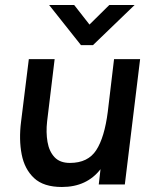

<svg xmlns="http://www.w3.org/2000/svg" viewBox="-20 -736 603 766"><path d="M303 -556 176 -716H276L337 -638L416 -716H517L351 -556ZM168 -252Q163 -208 169.5 -170Q176 -132 197.5 -109Q219 -86 259 -86Q331 -86 364 -137Q397 -188 410 -290L435 -500H539L478 0H374L381 -61Q354 -26 315.5 -8Q277 10 227 10Q154 10 116 -25.5Q78 -61 66.5 -120Q55 -179 64 -250L95 -500H198Z"/></svg>

Font: Haskoy SemiBold
Style: Italic
Weight: 600
Designer: Ertekin Erdin
Foundry: Ertekin Erdin
Version: Version 2.000; ttfautohint (v1.8.4.7-5d5b)